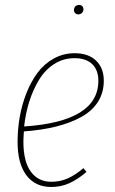

<svg xmlns="http://www.w3.org/2000/svg" viewBox="-20 -743 463 773"><path d="M294.9 -685.1Q287.6 -685.1 282.7 -690.2Q277.8 -695.3 277.8 -702.1Q277.8 -711.4 283.4 -717.3Q289.1 -723.1 298.8 -723.1Q306.2 -723.1 311 -718.3Q315.9 -713.4 315.9 -706.1Q315.9 -697.3 310.3 -691.2Q304.7 -685.1 294.9 -685.1ZM397.9 -418Q397.9 -370.6 374.8 -333.7Q351.6 -296.9 308.3 -272.7Q265.1 -248.5 207.3 -233.9Q149.4 -219.2 76.2 -213.9Q74.2 -185.5 74.2 -172.9Q74.2 -92.8 104 -52Q133.8 -11.2 186 -11.2Q222.7 -11.2 252.7 -24.7Q282.7 -38.1 315.9 -65.9L328.1 -50.8Q292 -20 258.5 -5.1Q225.1 9.8 186 9.8Q122.1 9.8 86.4 -37.1Q50.8 -84 50.8 -171.9Q50.8 -221.7 59.3 -271.2Q67.9 -320.8 86.2 -367.4Q104.5 -414.1 130.9 -449.7Q157.2 -485.4 196 -507.1Q234.9 -528.8 280.8 -528.8Q335.4 -528.8 366.7 -499Q397.9 -469.2 397.9 -418ZM279.8 -508.8Q234.9 -508.8 198 -485.1Q161.1 -461.4 137 -421.4Q112.8 -381.3 97.9 -334Q83 -286.6 77.1 -233.9Q376 -253.4 376 -418Q376 -460.9 351.1 -484.9Q326.2 -508.8 279.8 -508.8Z"/></svg>

Font: Fira Sans Compressed Thin
Style: Italic
Weight: 100
Width: 3
Italic angle: -8°
Designer: Carrois Corporate & Edenspiekermann AG
Foundry: Carrois Corporate GbR & Edenspiekermann AG
Version: Version 4.203;PS 004.203;hotconv 1.0.88;makeotf.lib2.5.64775